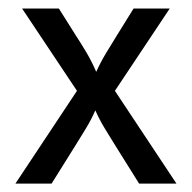

<svg xmlns="http://www.w3.org/2000/svg" viewBox="-20 -437 457 457"><path d="M16.7 0 163.2 -220.8 32.6 -416.7H120.1L160.4 -352.8Q173.6 -332.6 186.5 -310.8Q199.3 -288.9 209 -266Q219.4 -288.9 232.3 -310.4Q245.1 -331.9 258.3 -352.8L297.9 -416.7H384L253.5 -220.8L400 0H311.1L254.2 -91Q241.7 -111.1 229.2 -131.6Q216.7 -152.1 206.9 -174.3Q197.2 -152.1 184.7 -131.6Q172.2 -111.1 159.7 -91L102.8 0Z"/></svg>

Font: Afacad Flux
Style: Regular
Weight: 400
Designer: Kristian Moeller
Foundry: Dicotype
Version: Version 1.100